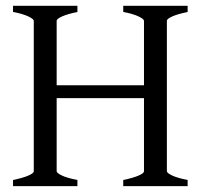

<svg xmlns="http://www.w3.org/2000/svg" viewBox="-20 -635 694 655"><path d="M24.4 0V-21Q57.6 -27.8 76.4 -35.9Q95.2 -43.9 95.2 -50.8V-564Q95.2 -569.8 77.4 -578.6Q59.6 -587.4 24.4 -594.2V-615.2H244.1V-594.2Q210.9 -587.4 192.1 -579.1Q173.3 -570.8 173.3 -564V-344.2H471.2V-564Q471.2 -569.8 453.4 -578.6Q435.5 -587.4 400.4 -594.2V-615.2H620.1V-594.2Q586.9 -587.4 568.1 -579.1Q549.3 -570.8 549.3 -564V-50.8Q549.3 -44.9 567.1 -36.4Q585 -27.8 620.1 -21V0H400.4V-21Q433.6 -27.8 452.4 -35.9Q471.2 -43.9 471.2 -50.8V-300.3H173.3V-50.8Q173.3 -44.9 190.9 -36.4Q208.5 -27.8 244.1 -21V0Z"/></svg>

Font: Noto Serif Devanagari
Style: Regular
Weight: 400
Designer: Monotype Design Team
Foundry: Monotype Imaging Inc.
Version: Version 1.01